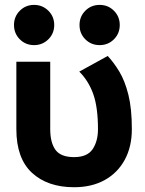

<svg xmlns="http://www.w3.org/2000/svg" viewBox="-20 -764 602 797"><path d="M188.5 -507.8V-228Q188.5 -171.9 210.4 -141.8Q232.4 -111.8 287.6 -111.8Q342.3 -111.8 364.5 -144.8Q386.7 -177.7 386.7 -228Q386.7 -318.4 367.2 -373.3Q347.7 -428.2 309.1 -466.8L427.2 -531.7Q452.6 -504.4 475.6 -466.3Q498.5 -428.2 512.9 -370.8Q527.3 -313.5 527.3 -228Q527.3 -154.8 497.8 -100.6Q468.3 -46.4 414.6 -16.6Q360.8 13.2 287.6 13.2Q177.7 13.2 112.8 -46.6Q47.9 -106.4 47.9 -228V-507.8ZM310.1 -660.2Q310.1 -695.3 334.2 -719.5Q358.4 -743.7 393.6 -743.7Q428.7 -743.7 452.9 -719.5Q477.1 -695.3 477.1 -660.2Q477.1 -625 452.9 -600.8Q428.7 -576.7 393.6 -576.7Q358.4 -576.7 334.2 -600.8Q310.1 -625 310.1 -660.2ZM38.1 -660.2Q38.1 -695.3 62.3 -719.5Q86.4 -743.7 121.6 -743.7Q156.2 -743.7 180.7 -719.5Q205.1 -695.3 205.1 -660.2Q205.1 -625 180.7 -600.8Q156.2 -576.7 121.6 -576.7Q86.4 -576.7 62.3 -600.8Q38.1 -625 38.1 -660.2Z"/></svg>

Font: Giphurs
Style: Bold
Weight: 700
Version: Version 0.920; ttfautohint (v1.8.4.7-5d5b)